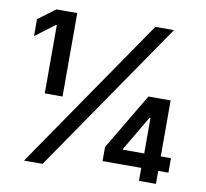

<svg xmlns="http://www.w3.org/2000/svg" viewBox="-80 -816 969 904"><g transform="rotate(10 404.5 -364.0)"><path d="M217.8 -727.5V-328.6H132.8V-655.3H128.9L36.1 -585.4V-666.5L118.2 -727.5ZM91.3 0 591.3 -727.5H680.2L180.2 0ZM456.1 -62V-129.4L616.2 -398.9H673.3V-300.8H638.2L541.5 -136.2V-131.3H771V-62ZM641.1 0V-82L643.1 -112.3V-398.9H722.2V0Z"/></g></svg>

Font: Inter 16pt Medium
Style: Regular
Weight: 500
Version: Version 4.001;git-66647c0bb